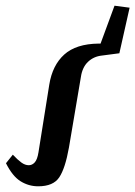

<svg xmlns="http://www.w3.org/2000/svg" viewBox="-20 -639 475 674"><path d="M114 15Q81 15 52.5 -2.5Q24 -20 1 -66L25 -96Q42 -78 55 -68.5Q68 -59 81 -59Q93 -59 102 -69Q111 -79 115 -104L153 -342Q164 -410 205.5 -447.5Q247 -485 326 -486H333L382 -619L435 -612L399 -452L338 -444Q309 -441 289 -422Q269 -403 264 -369L222 -121Q209 -48 188 -16.5Q167 15 114 15Z"/></svg>

Font: Source Serif 4 Semibold
Style: Italic
Weight: 600
Italic angle: -12°
Designer: Frank Grießhammer
Foundry: Adobe
Version: Version 4.005;hotconv 1.1.0;makeotfexe 2.6.0